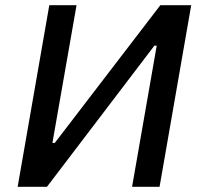

<svg xmlns="http://www.w3.org/2000/svg" viewBox="-20 -720 773 740"><path d="M48 0H161L575 -544H584L489 0H595L717 -700H598L191 -169H182L275 -700H170Z"/></svg>

Font: Fixel Display 20240404 Medium
Style: Italic
Weight: 500
Italic angle: -10°
Designer: AlfaBravo + MacPaw
Foundry: Kyrylo Tkachov, Marchela Mozhyna, Serhii Makarenko, Maria Weinstein, Zakhar Kryvoshyya
Version: Version 1.211;Glyphs 3.2 (3225)